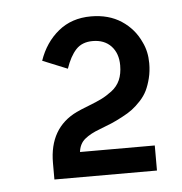

<svg xmlns="http://www.w3.org/2000/svg" viewBox="-36 -757 384 406"><g transform="rotate(-5 156.0 -553.5)"><path d="M60.1 -637.2Q73.2 -675.3 101.6 -698.5Q129.9 -721.7 170.9 -721.7Q208.5 -721.7 235.4 -704.1Q262.2 -686.5 275.4 -657.2Q285.2 -637.2 285.2 -612.3Q285.2 -595.2 281.5 -580.6Q277.8 -565.9 272.5 -554.9Q267.1 -543.9 257.8 -533.9Q248.5 -523.9 239.7 -517.3Q231 -510.7 217.5 -503.7Q204.1 -496.6 194.1 -492.4Q184.1 -488.3 168.9 -482.4Q148.9 -475.1 137 -465.3Q125 -455.6 123 -438H281.7V-384.8H64V-419.9Q64 -494.1 123.5 -522.9Q131.8 -526.9 149.4 -533.7Q167 -540.5 177.5 -545.7Q188 -550.8 200 -559.8Q211.9 -568.8 217.8 -582Q223.6 -595.2 223.6 -613.3Q223.6 -638.7 209.2 -654.1Q194.8 -669.4 169.9 -669.4Q147.5 -669.4 134.5 -655.5Q121.6 -641.6 112.8 -615.7Z"/></g></svg>

Font: Meera Inimai
Style: Regular
Weight: 400
Version: 2.0.0+20160526